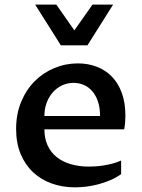

<svg xmlns="http://www.w3.org/2000/svg" viewBox="-20 -802 617 832"><path d="M504.9 -47.4Q483.4 -32.2 458.5 -21.5Q433.6 -10.7 407.2 -3.7Q380.9 3.4 354.7 6.6Q328.6 9.8 305.2 9.8Q251 9.8 204.3 -6.8Q157.7 -23.4 123.3 -55.7Q88.9 -87.9 69.3 -135Q49.8 -182.1 49.8 -243.2Q49.8 -308.1 71.8 -360.8Q93.8 -413.6 130.6 -450.4Q167.5 -487.3 216.1 -507.3Q264.6 -527.3 317.4 -527.3Q361.3 -527.3 399.2 -512.9Q437 -498.5 464.6 -470.2Q492.2 -441.9 507.8 -399.4Q523.4 -356.9 523.4 -300.8Q523.4 -287.1 522.2 -271.7Q521 -256.3 518.1 -241.7H172.4Q172.4 -202.1 186.3 -171.9Q200.2 -141.6 225.6 -121.3Q251 -101.1 286.6 -90.6Q322.3 -80.1 365.2 -80.1Q377.4 -80.1 393.8 -81.1Q410.2 -82 428.7 -85Q447.3 -87.9 466.8 -93Q486.3 -98.1 504.9 -106.4ZM413.6 -299.3Q413.6 -335 404.5 -361.8Q395.5 -388.7 379.9 -406.7Q364.3 -424.8 343.5 -433.8Q322.8 -442.9 298.8 -442.9Q272 -442.9 249 -432.1Q226.1 -421.4 209 -402.1Q191.9 -382.8 182.1 -356.4Q172.4 -330.1 172.4 -299.3ZM470.2 -782.2 358.9 -605.5H243.7L132.3 -782.2H224.1L302.2 -670.4L380.9 -782.2Z"/></svg>

Font: Proza Libre
Style: Medium
Weight: 500
Designer: Jasper de Waard
Foundry: Jasper de Waard
Version: Version 1.000; ttfautohint (v1.4.1.8-43bc)